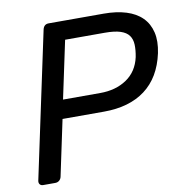

<svg xmlns="http://www.w3.org/2000/svg" viewBox="-79 -775 812 849"><g transform="rotate(-10 327.0 -350.0)"><path d="M29 -23 168 -676Q173 -700 195 -700H442Q499 -700 542.5 -686.5Q586 -673 613 -646Q640 -619 649.5 -579Q659 -539 648 -486Q625 -380 553.5 -326.5Q482 -273 368 -273H182L129 -23Q127 -13 119.5 -6.5Q112 0 101 0H47Q37 0 32 -6.5Q27 -13 29 -23ZM366 -357Q436 -357 485 -390Q534 -423 548 -486Q554 -517 553 -541.5Q552 -566 540 -582.5Q528 -599 502 -607.5Q476 -616 432 -616H254L199 -357Z"/></g></svg>

Font: SVN-Rubik
Style: Italic
Weight: 400
Italic angle: -12°
Designer: Hubert and Fischer
Foundry: Hubert & Fischer
Version: Version 2.101; ttfautohint (v1.8.3)